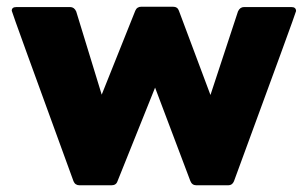

<svg xmlns="http://www.w3.org/2000/svg" viewBox="-20 -552 917 572"><path d="M660 0H565Q552 0 547 -13L442 -291L330 -12Q326 0 312 0H217Q204 0 199 -12Q15 -516 15 -520Q15 -531 29 -531H189Q201 -531 207 -518L283 -270L383 -520Q388 -532 401 -532H495Q509 -532 513 -520L607 -269L689 -518Q695 -531 707 -531H848Q862 -531 862 -519Q862 -515 677 -12Q672 0 660 0Z"/></svg>

Font: YamahaIndonesia935. App XBold
Style: Regular
Weight: 800
Designer: Dalton Maag Ltd
Foundry: Dalton Maag Ltd
Version: Version 1.002; January 01, 2024; Regular/Italic